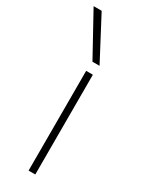

<svg xmlns="http://www.w3.org/2000/svg" viewBox="-220 -829 672 867"><g transform="rotate(30 116.5 -395.0)"><path d="M105 0V-520H140V0ZM109 -570 -12 -790H30L146 -570Z"/></g></svg>

Font: M PLUS 2 Thin ExtraLight
Style: Regular
Weight: 250
Version: Version 1.001